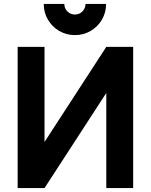

<svg xmlns="http://www.w3.org/2000/svg" viewBox="-20 -959 769 979"><path d="M362 -780Q318.5 -780 282 -801.2Q245.5 -822.5 224.2 -859Q203 -895.5 203 -939H308Q308 -924 315.2 -911.8Q322.5 -899.5 334.8 -892.2Q347 -885 362 -885Q377 -885 389.2 -892.2Q401.5 -899.5 408.8 -911.8Q416 -924 416 -939H521Q521 -895.5 499.8 -859Q478.5 -822.5 442 -801.2Q405.5 -780 362 -780ZM522 0V-485L207 0H70V-720H207V-235L522 -720H659V0Z"/></svg>

Font: Vela Sans ExtBd
Style: Regular
Weight: 800
Designer: Principal design: Mikhail Sharanda - project Manrope.
Design modification: Ravid Balaliev
Foundry: Mikhail Sharanda
Version: Version 1.001